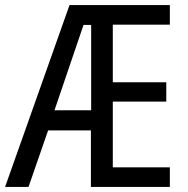

<svg xmlns="http://www.w3.org/2000/svg" viewBox="-22 -734 738 754"><path d="M645 0H335V-222H167L90 0H-2L251 -714H645V-637H421V-411H631V-335H421V-77H645ZM192 -301H336V-636H306Z"/></svg>

Font: Noto Sans Lao Condensed
Style: Regular
Weight: 400
Width: 3
Designer: Monotype Design Team
Foundry: Monotype Imaging Inc.
Version: Version 2.003; ttfautohint (v1.8.4.7-5d5b)